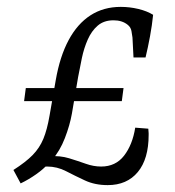

<svg xmlns="http://www.w3.org/2000/svg" viewBox="-20 -529 509 558"><path d="M50 -235 55 -273H339L334 -235ZM94 -42 120 -53Q107 -38 85 -22.5Q63 -7 40 4L19 -35Q55 -58 75 -78.5Q95 -99 106 -125.5Q117 -152 124 -193L142 -296Q154 -365 179.5 -412.5Q205 -460 243 -484.5Q281 -509 331 -509Q357 -509 382 -503Q407 -497 425 -486Q422 -456 416 -423.5Q410 -391 403 -362H368L365 -420Q364 -428 362 -439Q360 -450 351 -457Q335 -470 310 -470Q282 -470 264 -454.5Q246 -439 235 -414Q224 -389 218 -360.5Q212 -332 207 -305L189 -199Q183 -165 168.5 -127.5Q154 -90 131 -64L123 -75Q155 -77 181 -69Q207 -61 229.5 -53Q252 -45 274 -45Q316 -45 340.5 -76.5Q365 -108 373 -158L411 -155Q412 -145 412 -142Q412 -139 412 -137Q412 -67 380.5 -29Q349 9 293 9Q256 9 227 -4.5Q198 -18 172 -31.5Q146 -45 117 -45Q111 -45 105 -44.5Q99 -44 94 -42Z"/></svg>

Font: Rasa Light
Style: Italic
Weight: 300
Italic angle: -7.10001°
Designer: Anna Giedrys (Yrsa+Rasa design), David Brezina (Yrsa art-direction, Rasa art-direction, design)
Foundry: Rosetta Type Foundry
Version: Version 2.004